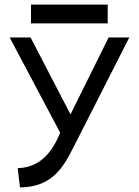

<svg xmlns="http://www.w3.org/2000/svg" viewBox="-20 -614 605 836"><path d="M115 -594V-512H449V-594ZM57 118 67 202H71C208 199 256 115 303 21L543 -451H453L287 -116L113 -451H22L242 -36C198 73 136 114 62 118Z"/></svg>

Font: Charger
Style: Bd
Weight: 400
Designer: Jasper
Foundry: Cannot Into Space Fonts
Version: Version 0.98